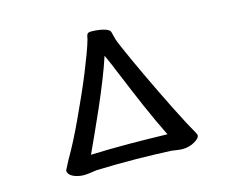

<svg xmlns="http://www.w3.org/2000/svg" viewBox="-100 -810 1199 997"><g transform="rotate(-15 500.0 -311.5)"><path d="M152.3 -2.9Q152.3 -4.9 156.2 -12.2Q160.2 -19.5 164.6 -28.3Q168.9 -37.1 173.8 -46.4Q178.7 -55.7 181.6 -60.5Q202.1 -95.7 227.1 -144Q252 -192.4 277.3 -247.1Q302.7 -301.8 328.1 -358.4Q353.5 -415 374.5 -466.8Q395.5 -518.6 411.6 -562Q427.7 -605.5 435.5 -633.8Q436.5 -638.7 437.5 -644.5Q438.5 -650.4 440.4 -655.8Q442.4 -661.1 447.3 -664.6Q452.1 -668 461.9 -668Q480.5 -668 497.6 -666Q514.6 -664.1 528.3 -660.6Q542 -657.2 551.3 -652.3Q560.5 -647.5 563.5 -641.6Q566.4 -634.8 568.8 -623Q571.3 -611.3 576.2 -594.7Q581.1 -580.1 595.2 -547.9Q609.4 -515.6 628.9 -472.2Q648.4 -428.7 672.9 -377.4Q697.3 -326.2 722.2 -274.4Q747.1 -222.7 772 -173.3Q796.9 -124 817.4 -85Q823.2 -74.2 830.1 -61.5Q836.9 -48.8 843.3 -38.1Q849.6 -27.3 854 -18.6Q858.4 -9.8 859.4 -5.9Q859.4 4.9 850.1 13.7Q840.8 22.5 827.1 29.8Q813.5 37.1 797.4 41Q781.2 44.9 767.6 44.9Q755.9 44.9 740.2 43Q724.6 41 707 38.1Q661.1 36.1 614.3 34.7Q567.4 33.2 518.6 32.7Q469.7 32.2 417 32.7Q364.3 33.2 305.7 35.2Q286.1 38.1 267.6 40.5Q249 43 235.4 43Q219.7 43 204.6 39.6Q189.5 36.1 177.7 30.3Q166 24.4 159.2 16.1Q152.3 7.8 152.3 -2.9ZM499 -528.3Q481.4 -473.6 454.1 -405.3Q426.8 -336.9 397.5 -270Q368.2 -203.1 341.3 -144.5Q314.5 -85.9 297.9 -49.8Q400.4 -53.7 502 -53.2Q603.5 -52.7 709 -49.8Q689.5 -88.9 668 -135.3Q646.5 -181.6 625.5 -230Q604.5 -278.3 585 -325.2Q565.4 -372.1 548.8 -412.1Q532.2 -452.1 519.5 -482.4Q506.8 -512.7 499 -528.3Z"/></g></svg>

Font: JasonHandwriting1
Style: Regular
Weight: 400
Version: Version 1.48.20